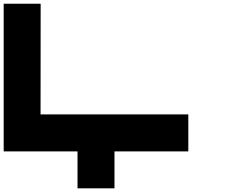

<svg xmlns="http://www.w3.org/2000/svg" viewBox="-20 -820 1240 1040"><path d="M600.1 0V200.2H399.9V0H0V-799.8H200.2L199.7 -199.7H200.2V-200.2H1000V0Z"/></svg>

Font: QuinqueFive
Style: Regular
Weight: 400
Monospace: yes
Designer: GGBotNet
Foundry: GGBotNet
Version: 1.1